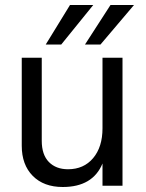

<svg xmlns="http://www.w3.org/2000/svg" viewBox="-20 -740 583 768"><path d="M470 3H390V-86Q351 8 231 8Q155 8 111 -36.5Q67 -81 67 -157V-509H147V-177Q147 -121 175.5 -92Q204 -63 252 -63Q315 -63 352.5 -107.5Q390 -152 390 -227V-509H470ZM382 -562H320L422 -720H516ZM225 -562H163L260 -720H353Z"/></svg>

Font: Hind Siliguri Fixed
Style: Regular
Weight: 400
Designer: Jyotish Sonowal
Foundry: Indian Type Foundry
Version: Version 1.001;October 28, 2021;FontCreator 12.0.0.2565 64-bi